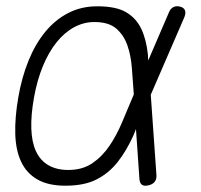

<svg xmlns="http://www.w3.org/2000/svg" viewBox="-20 -580 640 610"><path d="M477 -24Q478 -11 471.5 -2.5Q465 6 451 9Q438 12 431 7Q424 2 423 -11L412 -170L404 -150Q382 -101 354 -65.5Q326 -30 287 -10Q248 10 188 10Q133 10 98.5 -10Q64 -30 47 -66.5Q30 -103 28.5 -154.5Q27 -206 38 -270Q49 -334 70.5 -387Q92 -440 123.5 -478.5Q155 -517 196.5 -538.5Q238 -560 289 -560Q349 -560 381 -541Q413 -522 429 -488Q445 -454 450 -406Q450 -397 451 -388L516 -539Q521 -552 530 -557Q539 -562 552 -559Q564 -556 567.5 -547.5Q571 -539 566 -526L459 -279ZM405 -280V-282Q402 -323 399 -363.5Q396 -404 384.5 -436.5Q373 -469 349 -489.5Q325 -510 280 -510Q246 -510 215.5 -493.5Q185 -477 160 -446Q135 -415 116.5 -370.5Q98 -326 88 -270Q78 -214 79.5 -171Q81 -128 94.5 -99Q108 -70 134 -55Q160 -40 197 -40Q242 -40 273.5 -61.5Q305 -83 328 -117Q351 -151 368.5 -193Q386 -235 403 -275Z"/></svg>

Font: Maple Mono NL Thin
Style: Italic
Weight: 250
Italic angle: -10°
Monospace: yes
Designer: subframe7536
Version: Version 7.000